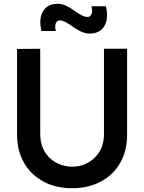

<svg xmlns="http://www.w3.org/2000/svg" viewBox="-20 -977 760 1012"><path d="M360 15Q274 15 209 -20Q143 -55.5 106.5 -119.2Q70 -183 70 -267.5V-719L192 -720V-270.5Q192 -230 206 -197Q220 -164 243.8 -142.8Q267.5 -121.5 297.5 -110Q327.5 -98.5 360 -98.5Q430 -98.5 479 -145.8Q528 -193 528 -270.5V-720H650V-267.5Q650 -182 613.5 -118.5Q576.5 -54.5 511 -19.8Q445.5 15 360 15ZM451.5 -800Q431 -800 407.2 -810.8Q383.5 -821.5 366 -834.8Q348.5 -848 328.8 -858.8Q309 -869.5 295.5 -869.5Q279.5 -869.5 273.8 -853.2Q268 -837 274.5 -813.5H198.5Q183.5 -875.5 206 -916.2Q228.5 -957 285 -957Q305.5 -957 329 -946.2Q352.5 -935.5 369.8 -922.2Q387 -909 407 -898.2Q427 -887.5 441 -887.5Q456.5 -887.5 462.8 -903.8Q469 -920 462 -944H538Q553.5 -882 530.8 -841Q508 -800 451.5 -800Z"/></svg>

Font: Vortex Mix
Style: Bold
Weight: 700
Designer: Mikhail Sharanda
Foundry: Mikhail Sharanda
Version: Version 4.504;Glyphs 3.1.2 (3151)